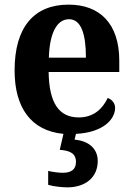

<svg xmlns="http://www.w3.org/2000/svg" viewBox="-20 -569 574 829"><path d="M270 240C349 240 402 197 402 126C402 73 363 39 302 34L308 9C427 3 477 -55 477 -103C477 -125 462 -140 445 -146C423 -99 384 -62 320 -62C236 -62 192 -122 190 -258H495V-307C495 -466 412 -549 276 -549C128 -549 43 -453 43 -265C43 -103 115 -4 254 9L238 78C278 81 308 91 308 130C308 164 286 177 251 177C234 177 210 174 188 169V229C210 236 250 240 270 240ZM351 -320H191C194 -427 226 -486 278 -486C330 -486 351 -423 351 -320Z"/></svg>

Font: Noto Serif SemiCondensed
Style: Bold
Weight: 700
Width: 4
Designer: Monotype Design Team
Foundry: Monotype Imaging Inc.
Version: Version 2.015